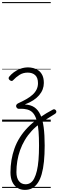

<svg xmlns="http://www.w3.org/2000/svg" viewBox="-20 -1163 559 1835"><path d="M218 652Q178 652 146.5 632.5Q115 613 97.5 575.5Q80 538 80 485Q80 425 89.5 367.5Q99 310 118.5 255.5Q138 201 169.5 151Q201 101 245.5 55Q290 9 348 -32L370 13Q321 47 283 88Q245 129 217.5 175.5Q190 222 172 272.5Q154 323 145.5 375.5Q137 428 137 482Q137 537 160.5 567.5Q184 598 225 598Q251 598 271.5 584.5Q292 571 307 542Q322 513 332.5 469.5Q343 426 348 365.5Q353 305 353 228Q353 151 348.5 94Q344 37 333.5 -3Q323 -43 306.5 -68.5Q290 -94 266 -106.5Q242 -119 210 -122Q199 -123 186.5 -123.5Q174 -124 162 -123Q152 -122 145 -128Q138 -134 135 -142.5Q132 -151 136.5 -160.5Q141 -170 154 -176Q196 -195 231 -215Q266 -235 291 -257.5Q316 -280 329.5 -307.5Q343 -335 343 -368Q343 -420 316.5 -444.5Q290 -469 245 -469Q200 -469 166 -447Q132 -425 107 -398Q99 -388 90.5 -389Q82 -390 73 -397Q63 -405 62.5 -413.5Q62 -422 67 -429Q85 -452 112.5 -472.5Q140 -493 175 -506Q210 -519 249 -519Q272 -519 298 -512.5Q324 -506 347 -490Q370 -474 384.5 -444.5Q399 -415 399 -370Q399 -339 388 -309.5Q377 -280 354.5 -253.5Q332 -227 298.5 -205Q265 -183 220 -166V-164Q272 -162 308 -138Q344 -114 366 -66.5Q388 -19 397.5 54Q407 127 407 228Q407 313 400 381.5Q393 450 378.5 501Q364 552 341 585.5Q318 619 288 635.5Q258 652 218 652ZM359 -39Q391 -61 423 -80.5Q455 -100 486 -116Q495 -121 503 -117.5Q511 -114 515.5 -106.5Q520 -99 518 -90.5Q516 -82 506 -75Q476 -56 442 -35Q408 -14 375 9ZM0 623H465V633H0ZM0 -20H465V0H0ZM0 -505H465V-500H0ZM0 -1143H465V-1133H0Z"/></svg>

Font: Playwrite CL Guides
Style: Regular
Weight: 400
Designer: Veronika Burian, José Scaglione
Foundry: TypeTogether
Version: Version 1.003